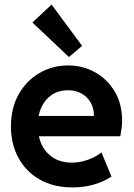

<svg xmlns="http://www.w3.org/2000/svg" viewBox="-20 -819 591 847"><path d="M299.8 7.8Q217.3 7.8 156.2 -26.6Q95.2 -61 61.8 -121.8Q28.3 -182.6 28.3 -260.7Q28.3 -343.3 62.7 -403.6Q97.2 -463.9 154.5 -497.1Q211.9 -530.3 280.3 -530.3Q345.2 -530.3 399.2 -500.2Q453.1 -470.2 485.8 -415.8Q518.6 -361.3 518.6 -287.1Q518.6 -270 516.6 -254.4Q514.6 -238.8 510.7 -217.8H128.9V-307.6H394.5Q394.5 -341.3 379.9 -366.7Q365.2 -392.1 339.6 -406.5Q314 -420.9 280.3 -420.9Q239.3 -420.9 209.2 -401.1Q179.2 -381.3 162.8 -346.2Q146.5 -311 146.5 -264.6Q146.5 -216.3 164.6 -179.7Q182.6 -143.1 216.3 -122.3Q250 -101.6 295.9 -101.6Q321.8 -101.6 346.2 -107.7Q370.6 -113.8 391.6 -124Q412.6 -134.3 427.7 -146.5L471.7 -40Q440.4 -18.6 395.8 -5.4Q351.1 7.8 299.8 7.8ZM284.2 -567.4 123 -719.7 207.5 -798.8 342.3 -616.7Z"/></svg>

Font: Reddit Sans
Style: Regular
Weight: 400
Designer: Stephen Hutchings
Foundry: Reddit
Version: Version 1.014